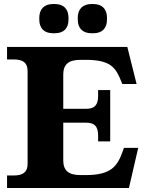

<svg xmlns="http://www.w3.org/2000/svg" viewBox="-20 -933 726 953"><path d="M409 -393H294V-563C294 -613 320 -636 379 -636H406C530 -636 555 -596 581 -531L587 -516H658L612 -700H15V-638H48C96 -638 117 -620 117 -580V-120C117 -80 96 -62 48 -62H15V0H620L666 -199H595L589 -182C563 -109 533 -64 406 -64H379C320 -64 294 -87 294 -137V-324H409C449 -324 467 -305 467 -261V-231H527V-486H467V-456C467 -412 449 -393 409 -393ZM175 -836C175 -792 200 -768 243 -768H252C296 -768 320 -792 320 -836V-845C320 -888 296 -913 252 -913H243C200 -913 175 -888 175 -845ZM366 -836C366 -792 391 -768 434 -768H443C487 -768 511 -792 511 -836V-845C511 -888 487 -913 443 -913H434C391 -913 366 -888 366 -845Z"/></svg>

Font: LT Superior Serif ExtraBold
Style: Regular
Weight: 800
Designer: Daniel Lyons
Foundry: LyonsType
Version: Version 2.120;FEAKit 1.0